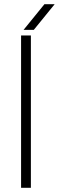

<svg xmlns="http://www.w3.org/2000/svg" viewBox="-20 -900 282 920"><path d="M81 0V-730H128V0ZM93 -757 193 -880H242L142 -757Z"/></svg>

Font: MuseoModerno Thin ExtraLight
Style: Regular
Weight: 250
Version: Version 1.002